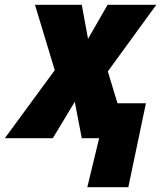

<svg xmlns="http://www.w3.org/2000/svg" viewBox="-76 -573 668 796"><path d="M286 203H456L529 -145H411L371 -277L572 -553H370L289 -412L263 -553H69L151 -282L-56 0H143L234 -151L263 0H335Z"/></svg>

Font: Noto Sans UI SemiCondensed Black
Style: Italic
Weight: 900
Width: 4
Italic angle: -372°
Designer: Monotype Design Team
Foundry: Monotype Imaging Inc.
Version: Version 1.901